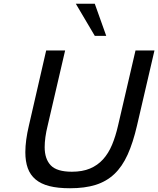

<svg xmlns="http://www.w3.org/2000/svg" viewBox="-20 -991 843 1023"><path d="M115 -180Q115 -242 134 -322L226 -722H327L234 -322Q226 -290 222 -261Q218 -232 218 -207Q218 -144 250.5 -110Q283 -76 363 -76Q419 -76 459.5 -93Q500 -110 529 -142Q558 -174 577 -219.5Q596 -265 609 -322L702 -722H803L710 -322Q689 -231 660 -167Q631 -103 589 -63.5Q547 -24 489.5 -6Q432 12 353 12Q288 12 243 0.5Q198 -11 169.5 -35Q141 -59 128 -95Q115 -131 115 -180ZM485 -800 384 -971H485L546 -800Z"/></svg>

Font: Perun
Style: Italic
Weight: 400
Italic angle: -12°
Foundry: Copyright (c) Stefan Peev, Context Ltd, 2016
Version: Version 1.027